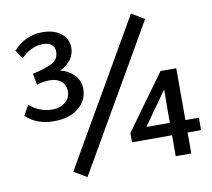

<svg xmlns="http://www.w3.org/2000/svg" viewBox="-80 -792 1008 912"><g transform="rotate(-10 424.0 -336.5)"><path d="M608 -701 670 -664 270 28 208 -9ZM323 -388Q323 -334 279.5 -297.5Q236 -261 161 -261Q76 -261 25 -311L52 -359Q102 -317 162 -317Q200 -317 224.5 -337.5Q249 -358 249 -390Q249 -420 228.5 -438Q208 -456 172 -456Q140 -456 110 -445L100 -500Q169 -516 198 -532.5Q227 -549 227 -587Q227 -607 212 -619Q197 -631 171 -631Q114 -631 64 -581L37 -623Q96 -687 177 -687Q233 -687 267 -661Q301 -635 301 -591Q301 -529 231 -493Q270 -483 296.5 -456Q323 -429 323 -388ZM840 -158V-98H775V3H700V-98H507V-143L699 -408H700H775V-158ZM587 -158H700V-226L701 -319L637 -229Z"/></g></svg>

Font: Martel Sans
Style: Regular
Weight: 400
Designer: Dan Reynolds and Mathieu Réguer
Foundry: Dan Reynolds and Mathieu Réguer
Version: Version 1.001;PS 001.001;hotconv 1.0.70;makeotf.lib2.5.58329